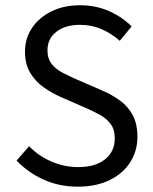

<svg xmlns="http://www.w3.org/2000/svg" viewBox="-20 -688 574 720"><path d="M271.7 12Q202 12 143.8 -14.3Q85.6 -40.6 42.1 -85.8L89.1 -139.6Q124.1 -103.4 172.5 -82.4Q220.9 -61.4 273.2 -61.4Q338.1 -61.4 374.2 -90.8Q410.4 -120.2 410.4 -168.1Q410.4 -201.8 395.7 -222Q381.1 -242.3 356.6 -256.2Q332 -270 300.9 -283.6L206.6 -324.8Q175.4 -338.5 144.8 -359.8Q114.1 -381.2 93.9 -413.8Q73.7 -446.5 73.7 -494.1Q73.7 -544.4 100.3 -583.6Q126.8 -622.8 173.4 -645.6Q220 -668.3 280.3 -668.3Q339.9 -668.3 389.8 -645.9Q439.7 -623.5 473.6 -588.8L429.1 -535Q398 -562.4 360.9 -578.7Q323.8 -594.9 280.3 -594.9Q225.3 -594.9 191.6 -569Q158 -543.2 158 -499.1Q158 -467.6 174.2 -447.7Q190.4 -427.7 215.9 -414.8Q241.4 -401.8 266.6 -390.5L360.1 -350Q399.2 -333.4 429.8 -311.1Q460.3 -288.8 477.8 -256Q495.3 -223.3 495.3 -174.5Q495.3 -122.7 468.7 -80.2Q442 -37.8 391.7 -12.9Q341.3 12 271.7 12Z"/></svg>

Font: SourceSans3VF
Style: Regular
Weight: 200
Designer: Paul D. Hunt
Foundry: Adobe
Version: Version 3.052;hotconv 1.1.0;makeotfexe 2.6.0